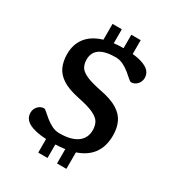

<svg xmlns="http://www.w3.org/2000/svg" viewBox="-212 -948 1100 1190"><g transform="rotate(30 337.5 -353.5)"><path d="M377 107V4.5Q345.5 9 309 10.5V107H242.5V10Q163 6 120 -16.8Q77 -39.5 77 -84Q77 -110.5 95 -129.8Q113 -149 137.5 -149Q144 -149 158.5 -135.8Q173 -122.5 193.8 -105.5Q214.5 -88.5 240.5 -75.2Q266.5 -62 296 -62Q378.5 -62 422.2 -93.2Q466 -124.5 466 -182Q466 -213 453.5 -236.5Q441 -260 403 -278.2Q365 -296.5 288 -312Q211 -328 168.5 -356Q126 -384 109 -423.2Q92 -462.5 92 -512.5Q92 -582.5 130 -630.8Q168 -679 242.5 -701V-814H309V-714Q341.5 -718 377 -718V-814H444V-715Q510.5 -708.5 546.8 -686Q583 -663.5 583 -623Q583 -596.5 564.8 -577.2Q546.5 -558 522 -558Q515.5 -558 501 -571.2Q486.5 -584.5 465.8 -601.5Q445 -618.5 419 -631.8Q393 -645 363.5 -645Q213.5 -645 213.5 -543Q213.5 -513.5 225.5 -491.2Q237.5 -469 275.2 -451.5Q313 -434 390 -419Q466.5 -404 510.2 -376.5Q554 -349 572.5 -309Q591 -269 591 -216Q591 -60.5 444 -11V107Z"/></g></svg>

Font: Newsreader Caption Medium
Style: Regular
Weight: 500
Designer: Hugues Gentile
Foundry: Production Type
Version: Version 1.001